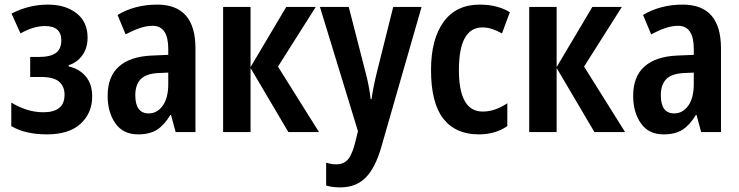

<svg xmlns="http://www.w3.org/2000/svg" viewBox="-20 -573 3207 833"><path d="M188 -553Q264 -553 312 -515.5Q360 -478 360 -410Q360 -365 337.5 -333.5Q315 -302 278 -290V-285Q325 -274 352.5 -241Q380 -208 380 -154Q380 -83 330 -36.5Q280 10 184 10Q89 10 29 -26V-128Q58 -110 93.5 -98Q129 -86 169 -86Q213 -86 236.5 -104.5Q260 -123 260 -162Q260 -198 236.5 -218.5Q213 -239 158 -239H111V-326H152Q198 -326 222 -343Q246 -360 246 -398Q246 -460 175 -460Q125 -460 69 -428L30 -514Q105 -553 188 -553Z M662 -553Q828 -553 828 -363V0H742L722 -74H719Q693 -31 661.5 -10.5Q630 10 579 10Q514 10 480.5 -38Q447 -86 447 -157Q447 -241 496 -284.5Q545 -328 639 -332L710 -335V-361Q710 -461 642 -461Q615 -461 586 -451Q557 -441 525 -424L490 -508Q526 -530 569.5 -541.5Q613 -553 662 -553ZM710 -258 665 -256Q613 -253 590 -229Q567 -205 567 -160Q567 -81 625 -81Q662 -81 686 -114.5Q710 -148 710 -208Z M1222 -543H1350L1186 -284L1364 0H1231L1067 -278V0H948V-543H1067V-282Z M1368 -543H1493L1567 -255Q1582 -198 1588 -143H1592Q1598 -189 1614 -255L1686 -543H1809L1634 66Q1608 156 1566 198Q1524 240 1456 240Q1439 240 1424 238Q1409 236 1395 232V133Q1405 136 1416 138Q1427 140 1439 140Q1472 140 1490.5 117.5Q1509 95 1522 41L1533 -4Z M2057 10Q1956 10 1903 -58.5Q1850 -127 1850 -269Q1850 -403 1904.5 -478Q1959 -553 2061 -553Q2101 -553 2133.5 -544.5Q2166 -536 2192 -520L2158 -428Q2136 -440 2115.5 -447Q2095 -454 2073 -454Q1971 -454 1971 -269Q1971 -89 2074 -89Q2102 -89 2129 -98.5Q2156 -108 2181 -125V-26Q2130 10 2057 10Z M2550 -543H2678L2514 -284L2692 0H2559L2395 -278V0H2276V-543H2395V-282Z M2942 -553Q3108 -553 3108 -363V0H3022L3002 -74H2999Q2973 -31 2941.5 -10.5Q2910 10 2859 10Q2794 10 2760.5 -38Q2727 -86 2727 -157Q2727 -241 2776 -284.5Q2825 -328 2919 -332L2990 -335V-361Q2990 -461 2922 -461Q2895 -461 2866 -451Q2837 -441 2805 -424L2770 -508Q2806 -530 2849.5 -541.5Q2893 -553 2942 -553ZM2990 -258 2945 -256Q2893 -253 2870 -229Q2847 -205 2847 -160Q2847 -81 2905 -81Q2942 -81 2966 -114.5Q2990 -148 2990 -208Z"/></svg>

Font: Avrile Sans Condensed SemiBold
Style: Regular
Weight: 600
Width: 3
Designer: Monotype Design Team
Foundry: Monotype Imaging Inc.
Version: Version 2.001;September 10, 2019;FontCreator 11.5.0.2425 64-